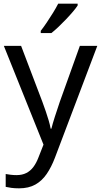

<svg xmlns="http://www.w3.org/2000/svg" viewBox="-20 -786 550 1046"><path d="M1 -536H95L211 -231Q221 -204 229.5 -179Q238 -154 245 -130.5Q252 -107 256 -85H260Q266 -110 279 -150.5Q292 -191 306 -232L415 -536H510L279 74Q260 124 234.5 161.5Q209 199 172.5 219.5Q136 240 84 240Q60 240 42 237.5Q24 235 11 232V162Q22 164 37.5 166Q53 168 70 168Q101 168 123.5 156.5Q146 145 162 123.5Q178 102 189 73L217 2ZM403 -756Q394 -742 377 -722Q360 -702 339.5 -680.5Q319 -659 298.5 -639.5Q278 -620 260 -606H202V-618Q217 -637 234.5 -663Q252 -689 269 -716.5Q286 -744 297 -766H403Z"/></svg>

Font: Noto Sans Oriya
Style: Regular
Weight: 400
Designer: Amélie Bonet and Sol Matas
Foundry: Google LLC
Version: Version 2.006